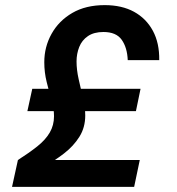

<svg xmlns="http://www.w3.org/2000/svg" viewBox="-20 -730 690 750"><path d="M27 0 50 -105Q94 -133 126 -158.5Q158 -184 174.5 -212.5Q191 -241 191 -276Q191 -305 181.5 -338Q172 -371 162.5 -409Q153 -447 153 -487Q153 -547 181.5 -598Q210 -649 262.5 -679.5Q315 -710 389 -710Q456 -710 503.5 -684Q551 -658 577 -610Q603 -562 602 -495H479Q477 -544 455.5 -574.5Q434 -605 384 -605Q347 -605 323.5 -589Q300 -573 289.5 -546.5Q279 -520 279 -490Q279 -457 287.5 -419.5Q296 -382 304.5 -345.5Q313 -309 313 -279Q313 -232 290 -195.5Q267 -159 230 -130.5Q193 -102 149 -77L137 -105H526L504 0ZM87 -296 106 -383H529L511 -296Z"/></svg>

Font: Azeret Mono Thin Medium
Style: Italic
Weight: 500
Italic angle: -12°
Version: Version 1.002